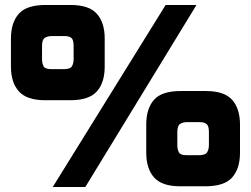

<svg xmlns="http://www.w3.org/2000/svg" viewBox="-20 -752 1008 772"><path d="M192 0 646 -732H770L323 0ZM161 -349Q88 -349 56 -384.5Q24 -420 24 -484V-597Q24 -661 55.5 -696.5Q87 -732 163 -732H264Q338 -732 369.5 -696.5Q401 -661 401 -597V-484Q401 -420 369.5 -384.5Q338 -349 262 -349ZM186 -474H237Q263 -474 269.5 -486Q276 -498 276 -514V-567Q276 -592 267 -599.5Q258 -607 239 -607H188Q172 -607 160.5 -600Q149 -593 149 -567V-514Q149 -498 155 -486Q161 -474 186 -474ZM704 -3Q631 -3 599.5 -38.5Q568 -74 568 -138V-251Q568 -315 599 -350.5Q630 -386 706 -386H808Q882 -386 913.5 -350.5Q945 -315 945 -251V-138Q945 -74 913.5 -38.5Q882 -3 806 -3ZM730 -128H780Q806 -128 813 -140Q820 -152 820 -168V-221Q820 -246 810.5 -253.5Q801 -261 782 -261H732Q716 -261 704.5 -254Q693 -247 693 -221V-168Q693 -152 699 -140Q705 -128 730 -128Z"/></svg>

Font: Exo Thin Black
Style: Regular
Weight: 900
Version: Version 2.000